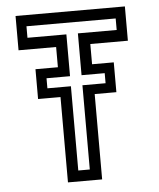

<svg xmlns="http://www.w3.org/2000/svg" viewBox="-51 -744 654 789"><g transform="rotate(-5 276.0 -350.0)"><path d="M197.5 0V-352H105V-475H197.5V-558.5H42.5V-700H493.5V-558.5H338.5V-475H428V-352H338.5V0ZM244 -45H291.5V-392.5H387V-434H291.5V-606.5H451.5V-654H83.5V-606.5H244V-434H147V-392.5H244Z"/></g></svg>

Font: Tourney Thin Medium
Style: Regular
Weight: 500
Version: Version 1.015